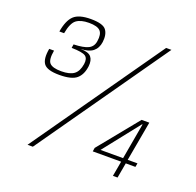

<svg xmlns="http://www.w3.org/2000/svg" viewBox="-121 -808 953 935"><g transform="rotate(20 356.0 -340.5)"><path d="M143.5 -372.5Q207 -372.5 232.8 -394.5Q258.5 -416.5 264 -461Q267.5 -492.5 253.5 -509.5Q239.5 -526.5 198.5 -527Q240 -528 261.8 -545.2Q283.5 -562.5 288 -595.5Q293 -636 275.8 -658.5Q258.5 -681 196 -681Q134.5 -681 108.2 -656Q82 -631 72 -571.5H96.5Q106.5 -627 129.2 -643.8Q152 -660.5 194 -660.5Q237.5 -660.5 252.8 -644.2Q268 -628 262 -590.5Q258 -561.5 233.8 -549.5Q209.5 -537.5 158.5 -536L155.5 -517Q211.5 -516 227.8 -504.8Q244 -493.5 239.5 -463.5Q233.5 -424.5 211.8 -408.5Q190 -392.5 146 -392.5Q101.5 -392.5 86 -408.8Q70.5 -425 79.5 -475H54.5Q44.5 -420.5 62.5 -396.5Q80.5 -372.5 143.5 -372.5ZM115 0H142.5L615.5 -674H588ZM557.5 0H581.5L595.5 -78.5H645.5L649 -98H598.5L635.5 -304H595.5L427.5 -97.5L424.5 -78.5H571.5ZM457.5 -98 605 -284.5H607.5L574.5 -98Z"/></g></svg>

Font: Anybody SemiCondensed ExtraLight
Style: Italic
Weight: 250
Width: 4
Italic angle: -10°
Version: Version 1.113;gftools[0.9.25]